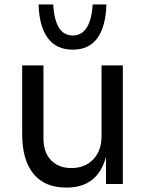

<svg xmlns="http://www.w3.org/2000/svg" viewBox="-20 -830 668 866"><path d="M80 -225V-535H176V-206Q176 -143 210 -107.5Q244 -72 302 -72Q363 -72 400.5 -111Q438 -150 438 -216V-535H534V0H458V-123Q421 16 281 16H277Q182 16 131 -46Q80 -108 80 -225ZM154 -810H220Q228 -670 308 -670Q349 -670 371.5 -706Q394 -742 398 -810H460Q457 -711 419.5 -658.5Q382 -606 308 -606Q234 -606 195.5 -658.5Q157 -711 154 -810Z"/></svg>

Font: Sora-SIA
Style: Regular
Weight: 400
Designer: Jonathan Barnbrook, Julián Moncada
Foundry: Barnbrook Fonts
Version: Version 2.000